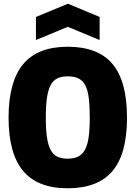

<svg xmlns="http://www.w3.org/2000/svg" viewBox="-20 -1001 728 1031"><path d="M343 10Q182 10 104 -83.5Q26 -177 26 -369Q26 -562 104 -656Q182 -750 343 -750Q507 -750 584.5 -657Q662 -564 662 -369Q662 -175 584 -82.5Q506 10 343 10ZM343 -149Q377 -149 399.5 -160Q422 -171 436 -196.5Q450 -222 456 -264Q462 -306 462 -369Q462 -433 456.5 -476Q451 -519 437 -544.5Q423 -570 400 -580.5Q377 -591 343 -591Q310 -591 287.5 -580Q265 -569 251.5 -543Q238 -517 232 -474.5Q226 -432 226 -369Q226 -307 232 -265Q238 -223 251.5 -197Q265 -171 287.5 -160Q310 -149 343 -149ZM173 -910 345 -981 515 -910V-786L344 -857L173 -786Z"/></svg>

Font: Encode Sans Compressed
Style: Black
Weight: 900
Designer: Pablo Impallari, Andres Torresi
Foundry: Pablo Impallari, Andres Torresi
Version: Version 1.000; ttfautohint (v1.00) -l 8 -r 50 -G 200 -x 14 -